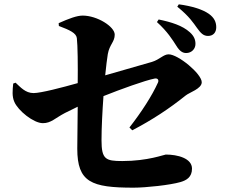

<svg xmlns="http://www.w3.org/2000/svg" viewBox="-20 -848 1040 887"><path d="M840 -603C865 -603 883 -622 883 -645C883 -664 877 -681 857 -699C823 -730 771 -746 713 -758L705 -746C754 -702 777 -664 795 -636C809 -613 823 -603 840 -603ZM941 -682C965 -682 979 -698 979 -722C979 -746 970 -766 945 -784C915 -805 866 -820 806 -828L799 -817C855 -772 874 -741 890 -719C908 -694 920 -682 941 -682ZM578 -259 591 -246C683 -294 762 -346 838 -407C855 -421 912 -438 912 -468C912 -507 803 -597 759 -597C735 -597 718 -573 682 -562L466 -500C470 -543 475 -578 478 -598C486 -643 510 -654 510 -688C510 -725 429 -776 362 -776C335 -776 298 -762 251 -741L252 -728C303 -709 332 -695 335 -672C339 -639 340 -545 339 -464C268 -444 169 -418 135 -418C97 -418 74 -446 52 -466L41 -462C38 -431 35 -403 46 -378C63 -337 135 -279 178 -279C216 -279 234 -302 280 -326L339 -355L337 -161C337 -6 402 19 597 19C654 19 766 7 814 -7C841 -15 867 -29 867 -69C867 -117 800 -134 746 -134C739 -134 663 -104 545 -104C468 -104 449 -112 449 -200C449 -259 453 -334 458 -404C538 -436 649 -476 694 -485C708 -488 715 -479 710 -467C682 -405 634 -331 578 -259Z"/></svg>

Font: GenKiMin2 TW H
Style: Regular
Weight: 900
Version: Version 2.100;PS 2.1;hotconv 16.6.51;makeotf.lib2.5.65220 DE